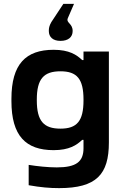

<svg xmlns="http://www.w3.org/2000/svg" viewBox="-20 -766 632 991"><path d="M542 -31V-500H411V-456H404C376 -483 337 -509 257 -509C113 -509 39 -435 39 -256V-244C39 -65 113 9 257 9C337 9 376 -17 404 -44H411V-1C411 69 373 98 273 98C228 98 171 92 128 85V190C190 201 237 205 285 205C478 205 542 134 542 -31ZM170 -248V-252C170 -359 206 -398 292 -398C377 -398 411 -359 411 -252V-248C411 -141 377 -102 292 -102C206 -102 170 -141 170 -248ZM232 -606C232 -575 253 -555 292 -555C333 -555 355 -575 355 -606C355 -646 320 -647 330 -672L362 -746H307L245 -652C234 -633 232 -620 232 -607Z"/></svg>

Font: LT Wave Alt Bold
Style: Regular
Weight: 700
Designer: Daniel Lyons
Version: Version 2.5 (Glyphs App)